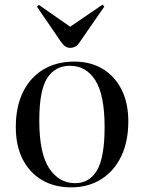

<svg xmlns="http://www.w3.org/2000/svg" viewBox="-20 -792 620 826"><path d="M286 14Q214 14 160.5 -17.5Q107 -49 77.5 -107Q48 -165 48 -245Q48 -333 79 -396Q110 -459 166.5 -493Q223 -527 300 -527Q370 -527 422 -495.5Q474 -464 503 -406.5Q532 -349 532 -270Q532 -183 501.5 -119.5Q471 -56 415.5 -21Q360 14 286 14ZM303 -4Q365 -4 397.5 -59.5Q430 -115 430 -245Q430 -383 390.5 -446Q351 -509 281 -509Q217 -509 183 -456Q149 -403 149 -274Q149 -132 191.5 -68Q234 -4 303 -4ZM282 -586Q272 -586 262.5 -591.5Q253 -597 241 -614L139 -763L147 -771L282 -677L421 -772L429 -764L321 -608Q313 -596 303 -591Q293 -586 282 -586Z"/></svg>

Font: Display Regular
Style: Regular
Weight: 400
Designer: Latin by Veronika Burian and Jose Scaglione. Greek by Irene Vlachou. Cyrillic by Vera Evstafieva.
Foundry: TypeTogether
Version: Version 3.002